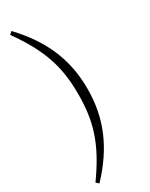

<svg xmlns="http://www.w3.org/2000/svg" viewBox="-263 -866 881 1131"><g transform="rotate(-30 178.0 -300.5)"><path d="M201 -301C201 -114 161 16 28 202L46 218C195 60 264 -102 264 -301C264 -499 195 -661 46 -819L28 -803C159 -618 201 -487 201 -301Z"/></g></svg>

Font: Noto Serif CJK TC Light
Style: Regular
Weight: 300
Designer: Ryoko NISHIZUKA 西塚涼子 (kana & ideographs); Frank Grießhammer (Latin, Greek & Cyrillic); Wenlong ZHANG 张文龙 (bopomofo); San
Foundry: Adobe
Version: Version 2.001;hotconv 1.1.0;makeotfexe 2.6.0